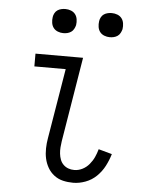

<svg xmlns="http://www.w3.org/2000/svg" viewBox="-53 -774 606 824"><g transform="rotate(5 250.0 -362.0)"><path d="M293 8Q270 8 249 3Q228 -2 211 -15Q194 -28 183.5 -46.5Q173 -65 168.5 -85.5Q164 -106 164.5 -129Q165 -152 169 -174L219 -475H84V-530H289L229 -165Q227 -152 226 -138.5Q225 -125 226.5 -111.5Q228 -98 232.5 -86Q237 -74 246 -65Q255 -56 267 -51.5Q279 -47 293 -47Q311 -47 328 -55.5Q345 -64 357.5 -79Q370 -94 377.5 -110.5Q385 -127 390 -145L448 -129Q440 -102 427 -77Q414 -52 393.5 -32Q373 -12 346 -2Q319 8 293 8ZM395 -628Q383 -628 371.5 -632.5Q360 -637 353 -646Q346 -655 344 -667.5Q342 -680 344 -693Q345 -701 349.5 -709.5Q354 -718 361.5 -723Q369 -728 378 -730Q387 -732 395 -732Q408 -732 419.5 -727.5Q431 -723 438 -714Q445 -705 447 -692.5Q449 -680 447 -667Q445 -659 440.5 -650.5Q436 -642 428.5 -637Q421 -632 412.5 -630Q404 -628 395 -628ZM195 -628Q183 -628 171.5 -632.5Q160 -637 153 -646Q146 -655 144 -667.5Q142 -680 144 -693Q145 -701 149.5 -709.5Q154 -718 161.5 -723Q169 -728 178 -730Q187 -732 195 -732Q208 -732 219.5 -727.5Q231 -723 238 -714Q245 -705 247 -692.5Q249 -680 247 -667Q245 -659 240.5 -650.5Q236 -642 228.5 -637Q221 -632 212.5 -630Q204 -628 195 -628Z"/></g></svg>

Font: Iosevka Slab Light
Style: Italic
Weight: 300
Italic angle: -9°
Monospace: yes
Designer: Belleve Invis
Foundry: Belleve Invis
Version: Version 11.1.1; ttfautohint (v1.8.3)